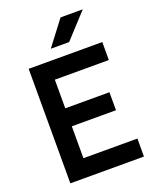

<svg xmlns="http://www.w3.org/2000/svg" viewBox="-165 -1009 890 1103"><g transform="rotate(-20 280.0 -457.5)"><path d="M70 -700H520V-590H190V-415H460V-305H190V-110H520V0H70ZM343 -915H479L341 -765H229Z"/></g></svg>

Font: PT Root UI Bold
Style: Regular
Weight: 700
Designer: Vitaly Kuzmin
Foundry: ParaType Ltd.
Version: Version 2.000G